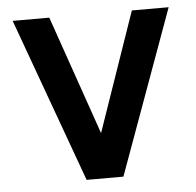

<svg xmlns="http://www.w3.org/2000/svg" viewBox="-44 -585 641 629"><g transform="rotate(-5 276.5 -270.0)"><path d="M216 0H337L533 -540H412L276.5 -148.5L140.5 -540H20Z"/></g></svg>

Font: Eudonet
Style: Bold
Weight: 700
Designer: Mikhail Sharanda
Foundry: Mikhail Sharanda
Version: Version 4.503;Glyphs 3.1.2 (3151)